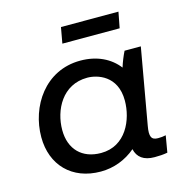

<svg xmlns="http://www.w3.org/2000/svg" viewBox="-105 -807 887 913"><g transform="rotate(-15 338.5 -350.5)"><path d="M545 6C568 6 588 5 609 1L623 -81C610 -78 598 -77 584 -77C551 -77 543 -96 552 -146L618 -520H538C527 -498 516 -471 508 -445C468 -497 404 -529 322 -529C148 -529 49 -376 49 -225C49 -88 139 6 281 6C345 6 405 -17 453 -58C462 -17 492 6 545 6ZM333 -442C381 -442 478 -415 478 -291C478 -197 427 -79 305 -79C212 -79 154 -137 154 -232C154 -330 210 -442 333 -442ZM261 -629H543L558 -707H275Z"/></g></svg>

Font: Fixel Display 20240404 Medium
Style: Italic
Weight: 500
Italic angle: -10°
Designer: AlfaBravo + MacPaw
Foundry: Kyrylo Tkachov, Marchela Mozhyna, Serhii Makarenko, Maria Weinstein, Zakhar Kryvoshyya
Version: Version 1.211;Glyphs 3.2 (3225)